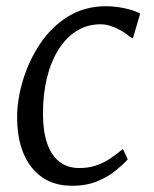

<svg xmlns="http://www.w3.org/2000/svg" viewBox="-20 -587 496 617"><path d="M211.5 10Q128.5 10 81.8 -49Q35 -108 35 -210Q35 -267 53.8 -329.2Q72.5 -391.5 108.5 -445.8Q144.5 -500 198 -533.5Q251.5 -567 321.5 -567Q348 -567 378.8 -560.8Q409.5 -554.5 430.5 -543.5L407 -463.5L395.5 -470.5Q383 -481 367.2 -489.8Q351.5 -498.5 335.2 -503.8Q319 -509 303.5 -509Q261 -509 227 -488Q193 -467 168.5 -428.5Q144 -390 131 -337.2Q118 -284.5 118 -220.5Q118.5 -162.5 132.2 -124.2Q146 -86 172 -66.5Q198 -47 234 -47Q264 -47 287.5 -54.8Q311 -62.5 332 -76.2Q353 -90 375 -108L390.5 -75Q378.5 -61 354.2 -40.8Q330 -20.5 294.5 -5.2Q259 10 211.5 10Z"/></svg>

Font: Merriweather 20pt Light
Style: Italic
Weight: 300
Italic angle: -7.8°
Version: Version 2.101